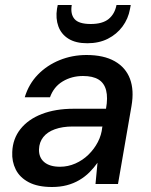

<svg xmlns="http://www.w3.org/2000/svg" viewBox="-20 -736 605 768"><path d="M188 12Q131 12 95 -7Q59 -26 43 -58Q27 -90 29 -128Q31 -181 62 -220Q93 -259 147.5 -280Q202 -301 274 -301H404Q412 -345 404.5 -374.5Q397 -404 374 -418Q351 -432 312 -432Q267 -432 231 -410.5Q195 -389 180 -347H79Q95 -400 131.5 -437.5Q168 -475 218.5 -495.5Q269 -516 326 -516Q395 -516 439 -491Q483 -466 500 -420.5Q517 -375 506 -312L452 0H362L370 -85Q356 -65 338 -47Q320 -29 297 -15.5Q274 -2 247 5Q220 12 188 12ZM220 -69Q252 -69 281.5 -82Q311 -95 334 -117.5Q357 -140 371.5 -168Q386 -196 389 -227L390 -230H271Q230 -230 199.5 -219Q169 -208 153 -187.5Q137 -167 136 -139Q135 -106 157 -87.5Q179 -69 220 -69ZM329 -563Q283 -563 254 -581Q225 -599 213.5 -630.5Q202 -662 208 -701L211 -716H267Q261 -680 278 -660Q295 -640 343 -640Q390 -640 414.5 -660Q439 -680 446 -716H503L500 -700Q493 -661 470 -630Q447 -599 411.5 -581Q376 -563 329 -563Z"/></svg>

Font: DM Sans Medium
Style: Italic
Weight: 500
Italic angle: -10°
Designer: Colophon Foundry, Jonny Pinhorn
Foundry: Colophon Foundry
Version: Version 4.004;gftools[0.9.30]